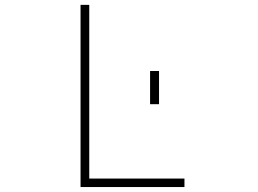

<svg xmlns="http://www.w3.org/2000/svg" viewBox="-20 -752 1040 774"><path d="M585 -332V-465.8H621.1V-332ZM339.8 -732.4V-32.2H723.6V2H304.7V-732.4Z"/></svg>

Font: Gen Shin Gothic Monospace ExtraLight
Style: Regular
Weight: 200
Designer: [Source Han Sans]
Ryoko NISHIZUKA  (kana & ideographs); Paul D. Hunt (Latin, Greek & Cyrillic); Wenlong ZHANG  (bopomofo
Version: Version 1.002.20150607